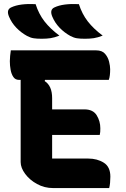

<svg xmlns="http://www.w3.org/2000/svg" viewBox="-20 -956 640 976"><path d="M161 -935Q177 -885 206 -847.5Q235 -810 282 -775Q257 -765 237 -762Q217 -759 192 -759Q167 -759 151 -761.5Q135 -764 118 -773Q87 -790 63 -815Q39 -840 26 -871Q11 -906 36 -918Q59 -929 90.5 -933Q122 -937 161 -935ZM381 -935Q397 -885 426 -847.5Q455 -810 502 -775Q477 -765 457 -762Q437 -759 412 -759Q387 -759 371 -761.5Q355 -764 338 -773Q307 -790 283 -815Q259 -840 246 -871Q231 -906 256 -918Q279 -929 310.5 -933Q342 -937 381 -935ZM250 0Q206 0 168.5 -20.5Q131 -41 108 -72Q85 -103 85 -132V-550H76Q58 -550 48 -564.5Q38 -579 34 -601Q30 -623 30 -645Q30 -658 31.5 -672Q33 -686 35 -700H469Q499 -700 514 -682.5Q529 -665 534.5 -642.5Q540 -620 540 -604Q540 -588 538.5 -574.5Q537 -561 533 -550H209L207 -544Q245 -520 245 -457V-400H409Q453 -400 471.5 -370Q490 -340 490 -304Q490 -293 489.5 -285.5Q489 -278 487 -270H245V-150H429Q474 -150 507.5 -129Q541 -108 541 -58Q541 -42 539.5 -26.5Q538 -11 535 0Z"/></svg>

Font: Recursive Mn Csl St XBd
Style: Regular
Weight: 800
Monospace: yes
Version: Version 1.079;hotconv 1.0.112;makeotfexe 2.5.65598; ttfautoh